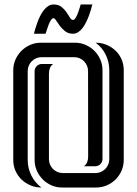

<svg xmlns="http://www.w3.org/2000/svg" viewBox="-20 -834 611 856"><path d="M39.1 -520.5Q39.1 -545.9 48.8 -568.1Q58.6 -590.3 75.4 -607.2Q92.3 -624 114.5 -633.8Q136.7 -643.6 162.1 -643.6H314Q339.4 -643.6 361.8 -633.8Q384.3 -624 400.9 -607.4Q417.5 -590.8 427.2 -568.4Q437 -545.9 437 -520.5V-125.5Q437 -111.8 427.5 -102.3Q418 -92.8 404.3 -92.8H354Q364.3 -99.6 368.7 -111.3Q373 -123 373 -134.8L372.6 -517.6Q372.6 -530.3 367.7 -541.5Q362.8 -552.7 354.5 -561Q346.2 -569.3 335 -574.2Q323.7 -579.1 311 -579.1H165Q152.3 -579.1 141.1 -574.2Q129.9 -569.3 121.6 -561Q113.3 -552.7 108.4 -541.5Q103.5 -530.3 103.5 -517.6V-121.1Q103.5 -84.5 119.4 -52.2Q135.3 -20 164.6 2Q138.7 2 116 -7.6Q93.3 -17.1 76.2 -33.4Q59.1 -49.8 49.1 -72.3Q39.1 -94.7 39.1 -121.1ZM531.7 -121.1Q531.7 -95.7 522 -73.2Q512.2 -50.8 495.6 -34.2Q479 -17.6 456.5 -7.8Q434.1 2 408.7 2H256.8Q231.4 2 209.2 -7.8Q187 -17.6 170.4 -34.4Q153.8 -51.3 144 -73.5Q134.3 -95.7 134.3 -121.1V-516.6Q134.3 -529.8 143.8 -539.3Q153.3 -548.8 166.5 -548.8H217.3Q207 -542 202.6 -530.3Q198.2 -518.6 198.2 -506.8V-124Q198.2 -111.3 203.1 -100.1Q208 -88.9 216.3 -80.6Q224.6 -72.3 235.8 -67.4Q247.1 -62.5 259.8 -62.5H405.8Q418.5 -62.5 429.7 -67.4Q440.9 -72.3 449.2 -80.6Q457.5 -88.9 462.4 -100.1Q467.3 -111.3 467.3 -124V-520.5Q467.3 -557.1 451.7 -589.4Q436 -621.6 406.7 -643.6Q432.6 -643.6 455.3 -634Q478 -624.5 495.1 -608.2Q512.2 -591.8 522 -569.3Q531.7 -546.9 531.7 -520.5ZM305.2 -745.1Q311.5 -745.1 316.9 -753.9Q322.3 -762.7 326.9 -774.4Q331.5 -786.1 334.7 -797.4Q337.9 -808.6 339.8 -814H391.6Q389.6 -804.7 385.7 -791.7Q381.8 -778.8 376.5 -764.2Q371.1 -749.5 364 -735.1Q356.9 -720.7 348.1 -709.2Q339.4 -697.8 328.6 -690.7Q317.9 -683.6 305.2 -683.6Q285.2 -683.6 271 -694.3Q256.8 -705.1 247.1 -718.3Q237.3 -731.4 230.5 -742.2Q223.6 -752.9 218.3 -752.9Q212.4 -752.9 206.8 -743.9Q201.2 -734.9 196.5 -723.1Q191.9 -711.4 188.5 -700Q185.1 -688.5 183.1 -683.6H131.3Q133.3 -692.4 137.2 -705.6Q141.1 -718.8 146.5 -733.4Q151.9 -748 158.9 -762.5Q166 -776.9 175 -788.3Q184.1 -799.8 194.8 -806.9Q205.6 -814 218.3 -814Q240.7 -814 254.2 -803.2Q267.6 -792.5 276.4 -779.5Q285.2 -766.6 291.5 -755.9Q297.9 -745.1 305.2 -745.1Z"/></svg>

Font: Isar CAT
Style: Regular
Weight: 400
Designer: Digitized by Peter Wiegel
Foundry: CAT-Fonts, Peter Wiegel
Version: Version 1.000; ttfautohint (v1.3)